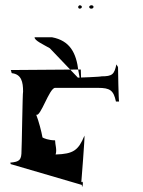

<svg xmlns="http://www.w3.org/2000/svg" viewBox="-20 -755 545 732"><path d="M19 -135C20 -136 20 -128 22 -129L292 -50C292 -26 302 -72 290 -60C290 -60 304 -235 302 -238C279 -182 260 -168 192 -166C198 -184 190 -204 190 -220C166 -220 146 -228 142 -231C138 -254 128 -292 118 -318C134 -306 168 -420 190 -420H354C399 -420 413 -411 422 -368H434C432 -371 430 -494 430 -498C430 -502 422 -509 424 -511C416 -471 408 -464 367 -464C364 -462 281 -459 277 -459L170 -571C146 -585 110 -601 112 -613H178C247 -600 271 -553 279 -484L292 -414C290 -416 288 -488 288 -490L21 -488C22 -488 24 -476 25 -476C62 -472 68 -442 68 -406C66 -406 63 -182 62 -181C62 -146 56 -138 19 -135ZM278 -729C278 -725 280 -722 284 -722C288 -722 292 -725 292 -728C293 -731 289 -735 284 -735C282 -735 278 -731 278 -729ZM320 -729C320 -725 323 -722 328 -722C339 -722 340 -735 328 -735C324 -735 320 -731 320 -729Z"/></svg>

Font: Zinc
Style: Regular
Weight: 400
Version: Version 1